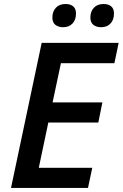

<svg xmlns="http://www.w3.org/2000/svg" viewBox="-20 -925 604 945"><path d="M413.1 0H34.2L185.1 -713.9H564L543 -613.8H279.8L238.8 -420.9H483.9L463.9 -321.8H217.8L170.9 -99.1H434.1ZM237.8 -838.9Q237.8 -868.2 254.9 -886.7Q272 -905.3 302.7 -905.3Q326.2 -905.3 340.1 -893.8Q354 -882.3 354 -858.9Q354 -827.1 336.7 -809.1Q319.3 -791 291 -791Q268.1 -791 252.9 -802.5Q237.8 -814 237.8 -838.9ZM424.8 -838.9Q424.8 -868.2 441.9 -886.7Q459 -905.3 489.7 -905.3Q513.2 -905.3 527.1 -893.8Q541 -882.3 541 -858.9Q541 -827.1 523.7 -809.1Q506.3 -791 478 -791Q455.1 -791 439.9 -802.5Q424.8 -814 424.8 -838.9Z"/></svg>

Font: Open Sans Semibold
Style: Italic
Weight: 600
Italic angle: -12°
Foundry: Ascender Corporation
Version: Version 1.10